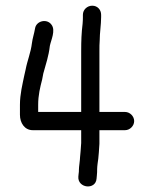

<svg xmlns="http://www.w3.org/2000/svg" viewBox="-20 -605 541 674"><path d="M271 -553V-545C271 -540 271 -533 270 -522C266 -489 265 -463 265 -425V-212H114V-237C114 -271 121 -299 128 -326L132 -347C141 -380 151 -408 155 -444C159 -464 176 -498 161 -518C145 -541 107 -532 103 -505C100 -487 94 -470 92 -453C88 -420 76 -393 70 -361L65 -339C59 -309 50 -275 50 -237V-202C50 -174 66 -148 95 -148H265V-103L263 -75L261 -53C261 -43 257 -20 257 -9C257 -5 257 0 256 5L255 15C252 56 316 63 319 22L320 11C321 3 321 -4 321 -11C321 -21 324 -41 325 -48L327 -70L329 -100V-148H419C436 -148 451 -163 451 -180C451 -197 436 -212 419 -212H329V-425C329 -440 329 -452 330 -463C330 -489 335 -519 335 -545V-553C335 -571 322 -585 304 -585C286 -585 271 -571 271 -553Z"/></svg>

Font: Electronic
Style: SeBd
Weight: 600
Version: Version 1.011